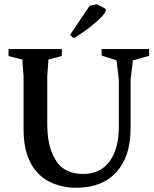

<svg xmlns="http://www.w3.org/2000/svg" viewBox="-20 -885 731 911"><path d="M687.5 -652.3V-620.1L610.4 -598.6L599.6 -505.9V-275.4Q599.6 -141.6 531.7 -67.9Q463.9 5.9 341.8 5.9Q284.2 5.9 235.8 -13.2Q187.5 -32.2 155.3 -68.4Q91.8 -138.7 91.8 -270.5V-521.5L85.9 -602.5L20.5 -619.1V-652.3H273.4V-619.1L210 -602.5L204.1 -521.5V-306.6Q204.1 -248 212.4 -207Q220.7 -166 239.3 -133.8Q278.3 -59.6 375 -59.6Q455.1 -59.6 499.5 -118.7Q543.9 -177.7 543.9 -286.1V-504.9L533.2 -598.6L462.9 -621.1L461.9 -652.3ZM312.5 -719.7 405.3 -857.4 439.5 -865.2 481.4 -842.8Q486.3 -828.1 455.1 -797.9Q423.8 -767.6 382.8 -738.3Q341.8 -709 331.1 -705.1L325.2 -707Z"/></svg>

Font: Comprehension Dark
Style: Regular
Weight: 700
Designer: Alfredo Marco Pradil
Foundry: Alfredo Marco Pradil
Version: 1.0